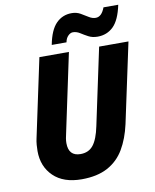

<svg xmlns="http://www.w3.org/2000/svg" viewBox="-100 -1004 877 1089"><g transform="rotate(-10 339.0 -459.5)"><path d="M282 10Q177 10 119.5 -46Q62 -102 62 -191Q62 -207 63.5 -226.5Q65 -246 69 -263L165 -714H335L240 -266Q236 -250 233.5 -235Q231 -220 231 -207Q231 -132 300 -132Q347 -132 373.5 -165.5Q400 -199 415 -272L509 -714H678L580 -255Q562 -174 527 -114.5Q492 -55 432 -22.5Q372 10 282 10ZM246 -770Q262 -854 298.5 -891Q335 -928 388 -928Q416 -928 438 -915.5Q460 -903 479.5 -890.5Q499 -878 519 -878Q553 -878 572 -929H657Q639 -843 602 -807Q565 -771 511 -771Q481 -771 458.5 -783Q436 -795 416.5 -807.5Q397 -820 376 -820Q362 -820 348.5 -806.5Q335 -793 331 -770Z"/></g></svg>

Font: Noto Sans Disp ExtBd
Style: Italic
Weight: 800
Italic angle: -12°
Designer: Monotype Design Team
Foundry: Monotype Imaging Inc.
Version: Version 2.000;GOOG;noto-source:20170915:90ef993387c0